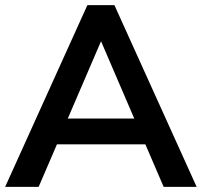

<svg xmlns="http://www.w3.org/2000/svg" viewBox="-20 -725 783 745"><path d="M615 0 544 -165H201L130 0H0L319 -705H424L743 0ZM243 -265H501L372 -565Z"/></svg>

Font: wassup Sans
Style: Bold
Weight: 700
Version: Version 2.001